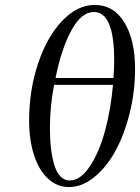

<svg xmlns="http://www.w3.org/2000/svg" viewBox="-20 -758 572 785"><path d="M99.1 -265.1Q99.1 -389.2 135.7 -498.5Q172.4 -607.9 234.4 -672.9Q296.4 -737.8 367.2 -737.8Q444.8 -737.8 488.5 -666.3Q532.2 -594.7 532.2 -476.1Q532.2 -383.3 510 -294.7Q487.8 -206.1 451.4 -139.9Q415 -73.7 365 -33.4Q314.9 6.8 262.2 6.8Q212.4 6.8 175 -28.8Q137.7 -64.5 118.4 -125.7Q99.1 -187 99.1 -265.1ZM184.1 -234.9Q184.1 -189 188.5 -151.6Q192.9 -114.3 201.9 -84Q210.9 -53.7 227.1 -36.9Q243.2 -20 265.1 -20Q308.1 -20 346.4 -76.7Q384.8 -133.3 408.9 -221.4Q433.1 -309.6 441.9 -411.1H201.2Q184.1 -322.8 184.1 -234.9ZM207 -439H443.8Q446.8 -475.1 446.8 -512.2Q446.8 -709 363.8 -709Q313 -709 272.2 -634.5Q231.4 -560.1 207 -439Z"/></svg>

Font: Dehuti
Style: Bold-Italic
Weight: 700
Version: Version 1.2